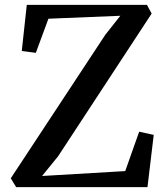

<svg xmlns="http://www.w3.org/2000/svg" viewBox="-20 -765 681 785"><path d="M46 0 24 -36 411 -623.5 472 -700.5 178 -688.5 126.5 -549 69 -556.5 89.5 -745H581L600 -709.5L217.5 -126L152 -45.5L492 -65.5L549 -226.5L608.5 -213.5L583 0Z"/></svg>

Font: Merriweather 60pt Medium
Style: Regular
Weight: 500
Version: Version 2.100